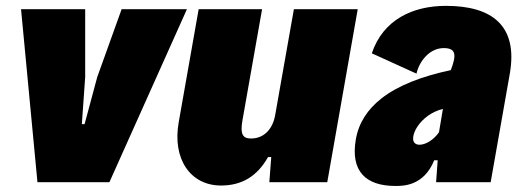

<svg xmlns="http://www.w3.org/2000/svg" viewBox="-20 -613 1761 646"><path d="M106 0H348.1L608.9 -582H389.2L307.1 -353.5L264.6 -195.3H255.4L266.6 -353.5V-582H50.8Z M723.6 11.2C792.5 11.2 844.7 -18.6 881.8 -84.5H892.6L886.2 0H1081.1L1183.6 -582H968.8L905.8 -225.6C897.5 -178.2 867.7 -147 824.7 -147C795.9 -147 787.6 -162.1 795.9 -209L861.8 -582H648.4L581.1 -200.7C559.6 -78.1 620.6 11.2 723.6 11.2Z M1480.5 -593.3C1368.7 -593.3 1269 -546.9 1231 -433.6L1381.3 -365.2C1389.6 -403.8 1423.3 -451.2 1473.1 -451.2C1515.6 -451.2 1515.6 -426.8 1497.1 -377.9L1496.6 -377C1397.9 -356 1318.8 -325.2 1263.2 -281.7C1216.8 -245.1 1187 -200.2 1177.2 -144C1158.7 -36.6 1210.9 12.7 1310.5 12.7C1335.9 12.7 1405.8 13.2 1440.9 -73.7H1452.6L1447.3 0H1630.9L1695.3 -365.2C1723.6 -527.8 1634.3 -593.3 1480.5 -593.3ZM1391.6 -126C1377 -126 1367.2 -134.8 1370.6 -154.3C1374 -175.3 1391.1 -202.6 1419.4 -223.1C1433.6 -233.4 1450.7 -241.7 1470.2 -246.6L1457 -168C1438 -140.6 1410.6 -126 1391.6 -126Z"/></svg>

Font: Decalotype Black Italic
Style: Regular
Weight: 900
Italic angle: -10°
Designer: Alfredo Marco Pradil
Foundry: Alfredo Marco Pradil
Version: Version 1.0